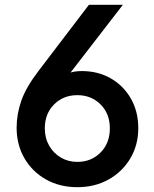

<svg xmlns="http://www.w3.org/2000/svg" viewBox="-20 -765 641 797"><path d="M301 12Q374 12 431 -20Q488 -52 521 -107.5Q554 -163 554 -233Q554 -302 523.5 -355.5Q493 -409 440 -439.5Q387 -470 320 -470Q294 -470 273 -464L490 -745H349L141 -472Q88 -403 68.5 -347Q49 -291 49 -235Q49 -164 81.5 -108Q114 -52 171 -20Q228 12 301 12ZM301 -93Q263 -93 232.5 -111Q202 -129 184 -160.5Q166 -192 166 -232Q166 -293 204.5 -331.5Q243 -370 301 -370Q359 -370 397.5 -331.5Q436 -293 436 -232Q436 -171 397.5 -132Q359 -93 301 -93Z"/></svg>

Font: Custom Plus Jakarta Sans SemiBold
Style: Regular
Weight: 600
Designer: Gumpita Rahayu & FullSphere
Foundry: Tokotype & FullSphere
Version: Version 1.001;hotconv 1.0.117;makeotfexe 2.5.65602